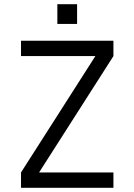

<svg xmlns="http://www.w3.org/2000/svg" viewBox="-20 -894 640 914"><path d="M434 -627H520L166 -73H80ZM80 -73H520V0H80ZM80 -700H520V-627H80ZM253 -874H347V-780H253Z"/></svg>

Font: Uncut Sans VF
Style: Regular
Weight: 400
Designer: Kasper Nordkvist
Foundry: Uncut Type
Version: Version 1.100;FEAKit 1.0